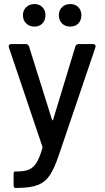

<svg xmlns="http://www.w3.org/2000/svg" viewBox="-20 -726 516 946"><path d="M47 185V134Q47 119 53 119H59Q99 119 121.5 110Q144 101 159.5 76.5Q175 52 189 3Q190 1 189 -3L24 -492Q23 -494 23 -498Q23 -509 36 -509H106Q119 -509 123 -497L236 -137Q237 -133 239 -133Q241 -133 242 -137L351 -496Q352 -502 357 -505.5Q362 -509 368 -509H438Q446 -509 449 -504.5Q452 -500 450 -492L271 35Q248 104 225 138Q202 172 165 186Q128 200 61 200H54Q51 200 49 196Q47 192 47 185ZM93 -651Q93 -675 109 -690.5Q125 -706 150 -706Q174 -706 189 -690.5Q204 -675 204 -651Q204 -626 189 -610.5Q174 -595 150 -595Q125 -595 109 -610.5Q93 -626 93 -651ZM270 -651Q270 -675 285.5 -690.5Q301 -706 326 -706Q351 -706 366 -690.5Q381 -675 381 -651Q381 -626 366 -610.5Q351 -595 326 -595Q301 -595 285.5 -610.5Q270 -626 270 -651Z"/></svg>

Font: Barlow_Medium_SS
Style: Regular
Weight: 500
Designer: Jeremy Tribby
Foundry: Jeremy Tribby
Version: Version 1.101 August 23, 2024